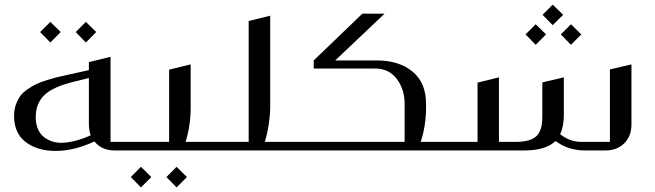

<svg xmlns="http://www.w3.org/2000/svg" viewBox="-20 -652 2840 832"><path d="M198.2 -557.1 243.2 -513.2 198.2 -467.8 153.8 -513.2ZM352.1 -557.1 397 -513.2 352.1 -467.8 308.1 -513.2ZM288.1 -331.1 365.2 -348.1V-382.8L459 -405.8V-37.1H543.9Q548.3 -37.1 551.3 -34.2Q554.2 -31.2 554.2 -26.9V-9.8Q554.2 0 543.9 0H478Q420.4 0 389.2 -39.1Q301.8 2 221.2 2Q141.6 2 91.3 -36.4Q41 -74.7 41 -149.9Q41 -175.8 48.6 -197.8Q56.2 -219.7 67.6 -235.6Q79.1 -251.5 99.6 -265.4Q120.1 -279.3 137.9 -287.8Q155.8 -296.4 185.1 -305.4Q214.4 -314.5 234.6 -319.1Q254.9 -323.7 288.1 -331.1ZM365.2 -314 308.1 -299.8Q212.9 -277.8 173.8 -241.5Q134.8 -205.1 134.8 -144Q134.8 -114.7 144.5 -92.5Q154.3 -70.3 170.7 -57.9Q187 -45.4 205.8 -39.3Q224.6 -33.2 245.1 -33.2Q272 -33.2 307.4 -42.2Q342.8 -51.3 373 -65.9Q365.2 -88.4 365.2 -112.8Z M784.2 -37.1H889.2Q898.9 -37.1 898.9 -26.9V-9.8Q898.9 0 889.2 0H543.9Q534.2 0 534.2 -9.8V-26.9Q534.2 -37.1 543.9 -37.1H712.9V-350.1L806.2 -373V-184.1Q806.2 -108.4 784.2 -37.1ZM590.8 70.8 635.7 115.2 590.8 160.2 546.9 115.2ZM745.1 70.8 790 115.2 745.1 160.2 701.2 115.2Z M1127.4 -37.1H1233.9Q1243.7 -37.1 1243.7 -26.9V-9.8Q1243.7 0 1233.9 0H888.7Q878.9 0 878.9 -9.8V-26.9Q878.9 -37.1 888.7 -37.1H1057.6V-561L1150.9 -584V-184.1Q1150.9 -158.7 1144.8 -115.7Q1138.7 -72.8 1127.4 -37.1Z M1233.4 -37.1H1733.4V-202.1Q1733.4 -264.6 1699.5 -309.8Q1665.5 -355 1606.4 -355H1339.4V-390.1L1550.3 -592.8H1646.5L1432.6 -390.1H1612.3Q1709 -390.1 1767.6 -341.8Q1826.2 -293.5 1826.2 -202.1V-186Q1826.2 -108.4 1803.2 -37.1H1886.2Q1890.6 -37.1 1893.6 -34.2Q1896.5 -31.2 1896.5 -26.9V-9.8Q1896.5 0 1886.2 0H1233.4Q1223.6 0 1223.6 -9.8V-26.9Q1223.6 -37.1 1233.4 -37.1Z M2375 -631.8 2420.4 -587.9 2375 -543 2331.1 -587.9ZM2301.3 -546.9 2346.2 -502.9 2301.3 -458 2257.3 -502.9ZM2454.1 -546.9 2499 -502.9 2454.1 -458 2410.2 -502.9ZM1886.2 -37.1H2049.3V-293.9L2142.1 -316.9V-37.1H2213.4Q2277.3 -37.1 2303.7 -61.3Q2330.1 -85.4 2330.1 -146V-294.9L2423.3 -316.9V-154.8Q2423.3 -102.5 2407.2 -70.8Q2449.2 -37.1 2499 -37.1H2623V-351.1L2716.3 -373V-112.8Q2716.3 -62 2685.1 -31Q2653.8 0 2603 0H2516.1Q2441.4 0 2387.2 -41Q2346.2 0 2250 0H1886.2Q1876.5 0 1876.5 -9.8V-26.9Q1876.5 -37.1 1886.2 -37.1Z"/></svg>

Font: Wesal
Style: Regular
Weight: 300
Designer: Ahmed zaza
Foundry: Ahmed zaza
Version: Version 2.01